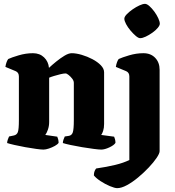

<svg xmlns="http://www.w3.org/2000/svg" viewBox="-20 -776 907 996"><path d="M205 0Q194 0 168 -3.5Q142 -7 111.5 -12.5Q81 -18 55 -24Q29 -30 17 -34Q17 -42 20.5 -52Q24 -62 27 -68L51 -73Q67 -76 72.5 -90.5Q78 -105 78 -153V-379Q78 -400 61 -407L8 -429Q10 -443 14.5 -454.5Q19 -466 23 -470Q40 -478 77 -489Q114 -500 151 -500Q186 -500 208.5 -478.5Q231 -457 234 -424Q250 -439 271.5 -456.5Q293 -474 314.5 -487Q336 -500 352 -500Q375 -500 404 -491.5Q433 -483 459.5 -469Q486 -455 503 -437.5Q520 -420 520 -401V-133Q520 -112 515 -97Q510 -82 505 -76L572 -67Q574 -63 576.5 -54Q579 -45 579 -35Q572 -23 547.5 -11.5Q523 0 505 0Q494 0 466.5 -3.5Q439 -7 406 -12.5Q373 -18 345.5 -24Q318 -30 306 -34Q306 -42 309.5 -52Q313 -62 316 -68L336 -71Q352 -73 357.5 -89Q363 -105 363 -153V-346Q363 -357 354.5 -368Q346 -379 336 -387Q326 -395 320 -395Q310 -395 293.5 -391Q277 -387 260.5 -382Q244 -377 235 -373V-143Q235 -122 228.5 -103.5Q222 -85 215 -76L277 -67Q279 -63 281.5 -54Q284 -45 284 -35Q279 -27 264.5 -19Q250 -11 233.5 -5.5Q217 0 205 0ZM588 200Q575 200 550 189.5Q525 179 501.5 163.5Q478 148 467 134Q467 120 471 111Q475 102 479 98Q534 90 577.5 79.5Q621 69 651 54V-379Q651 -400 634 -407L581 -429Q583 -443 587.5 -454.5Q592 -466 596 -470Q613 -478 650 -489Q687 -500 724 -500Q762 -500 785 -476Q808 -452 808 -414V8Q808 20 792.5 43Q777 66 751.5 93Q726 120 696.5 144.5Q667 169 638.5 184.5Q610 200 588 200ZM707 -578Q698 -578 684.5 -589.5Q671 -601 657 -617.5Q643 -634 634 -651Q625 -668 625 -679Q625 -689 637.5 -702Q650 -715 668 -727.5Q686 -740 703.5 -748Q721 -756 732 -756Q742 -756 755 -744.5Q768 -733 780.5 -716Q793 -699 801 -681.5Q809 -664 809 -653Q809 -644 798 -631Q787 -618 770 -606Q753 -594 736 -586Q719 -578 707 -578Z"/></svg>

Font: Texturina 72pt Black
Style: Regular
Weight: 900
Designer: Guillermo Torres Carreño
Foundry: Omnibus-Type
Version: Version 1.002; ttfautohint (v1.8.3)